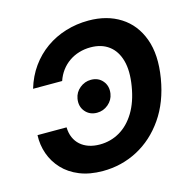

<svg xmlns="http://www.w3.org/2000/svg" viewBox="-109 -844 956 962"><g transform="rotate(-15 369.5 -363.5)"><path d="M309 9.8Q240.1 9.8 188.4 -11.3Q136.6 -32.4 102.5 -69Q68.4 -105.5 52.1 -151.8Q35.8 -198.1 37.9 -248.8H188.7Q189.4 -219.1 199.6 -195.6Q209.8 -172.2 228.1 -156Q246.4 -139.7 271.8 -131.1Q297.3 -122.6 328.2 -122.6Q384.4 -122.6 431.5 -149.9Q478.7 -177.2 511.5 -231Q544.3 -284.7 557.1 -363.3Q570 -440.5 555.2 -494.4Q540.3 -548.3 502.4 -576.6Q464.6 -605 407.6 -605Q376.4 -605 348.2 -596.5Q319.9 -588.1 296.3 -571.7Q272.6 -555.3 255.1 -532Q237.6 -508.7 227.4 -478.8H76.6Q94.8 -540.2 129.2 -588.2Q163.6 -636.2 210.5 -669.5Q257.5 -702.7 314 -720Q370.5 -737.3 432.5 -737.3Q528.4 -737.3 597.5 -693.3Q666.7 -649.4 697.4 -565.8Q728.1 -482.2 708.3 -363.3Q688.7 -245.1 630.8 -161.7Q572.9 -78.2 489.4 -34.2Q405.9 9.8 309 9.8ZM355.8 -279.9Q317.7 -279.9 295 -307Q272.3 -334 278.8 -373.3Q284.2 -405.5 309.9 -426.5Q335.5 -447.4 367.6 -447.4Q406.3 -447.4 428.6 -420.3Q450.8 -393.3 444.8 -354.9Q439.8 -322.9 414.3 -301.4Q388.8 -279.9 355.8 -279.9Z"/></g></svg>

Font: Adwaita Sans
Style: Italic
Weight: 400
Italic angle: -9.39999°
Designer: Rasmus Andersson
Foundry: rsms
Version: Version 4.001;git-9221beed3